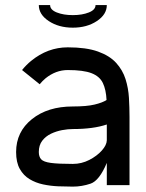

<svg xmlns="http://www.w3.org/2000/svg" viewBox="-20 -712 561 739"><path d="M260.3 -81.1Q293.9 -81.1 323.7 -96.4Q353.5 -111.8 372.1 -132.8Q390.6 -153.8 391.1 -171.9V-232.9Q339.4 -215.3 260.3 -215.3Q241.7 -215.3 219.2 -211.2Q196.8 -207 176.3 -197.3Q155.8 -187.5 142.6 -170.4Q129.4 -153.3 129.4 -127Q129.4 -108.9 138.4 -98.9Q147.5 -88.9 175.5 -85Q203.6 -81.1 260.3 -81.1ZM478.5 0.5H391.1V-85Q362.3 -16.6 328.6 -5.1Q294.9 6.3 260.3 6.3Q234.4 6.3 204.6 5.1Q174.8 3.9 146 -2.2Q117.2 -8.3 93.8 -22.5Q70.3 -36.6 56.2 -61.8Q42 -86.9 42 -127Q42 -204.6 102.8 -253.4Q163.6 -302.2 260.3 -302.2Q314 -302.2 344.2 -309.6Q374.5 -316.9 390.1 -327.1Q388.2 -366.7 376 -392.3Q363.8 -418 332.5 -430.2Q301.3 -442.4 240.7 -442.4Q194.8 -442.4 155.3 -410.6Q143.1 -400.4 132.8 -387.7L64.9 -442.4Q80.6 -461.9 99.6 -477.5Q163.6 -529.8 240.7 -529.8Q312 -529.8 356.9 -513.7Q401.9 -497.6 427 -470Q452.1 -442.4 463.1 -407.7Q474.1 -373 476.3 -335.2Q478.5 -297.4 478.5 -261.7ZM260.3 -605.5Q206.1 -605.5 167.7 -630.9Q129.4 -656.2 129.4 -692.4H172.9Q172.9 -674.3 198.5 -664.1Q224.1 -653.8 260.3 -653.8Q296.4 -653.8 322 -664.1Q347.7 -674.3 347.7 -692.4H391.1Q391.1 -656.2 352.8 -630.9Q314.5 -605.5 260.3 -605.5Z"/></svg>

Font: Qaz
Style: Regular
Weight: 400
Designer: GGBotNet
Foundry: f0n7
Version: 0.70